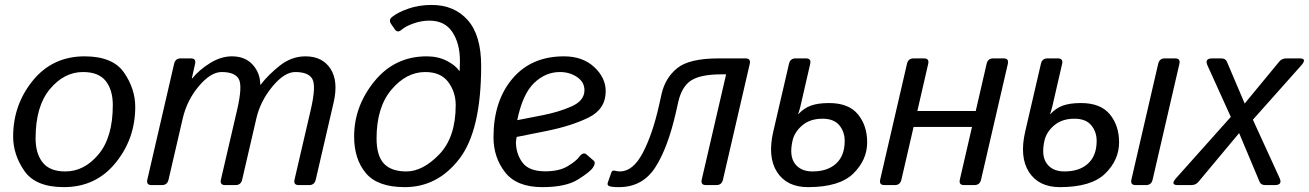

<svg xmlns="http://www.w3.org/2000/svg" viewBox="-20 -749 5297 777"><path d="M33.2 -196.3Q33.2 -325.2 113 -423.1Q192.9 -521 322.3 -521Q436.5 -521 481.9 -455.3Q527.3 -389.6 527.3 -316.4Q527.3 -187.5 447.5 -89.6Q367.7 8.3 238.3 8.3Q124 8.3 78.6 -57.4Q33.2 -123 33.2 -196.3ZM124 -189Q124 -127.9 152.6 -91.6Q181.2 -55.2 244.6 -55.2Q320.8 -55.2 378.7 -124.3Q436.5 -193.4 436.5 -323.7Q436.5 -384.8 408 -421.1Q379.4 -457.5 315.9 -457.5Q239.7 -457.5 181.9 -388.4Q124 -319.3 124 -189Z M593.3 0Q571.3 0 576.2 -22L684.6 -490.7Q689.5 -512.7 711.4 -512.7H752.4Q774.4 -512.7 769.5 -490.7L756.3 -432.1H758.3Q787.1 -467.3 830.8 -494.1Q874.5 -521 918.5 -521Q972.2 -521 1002.7 -487.1Q1033.2 -453.1 1033.2 -406.7H1035.2Q1065.9 -446.8 1113 -483.9Q1160.2 -521 1216.3 -521Q1284.7 -521 1317.4 -470.9Q1350.1 -420.9 1330.1 -334L1257.8 -22Q1252.9 0 1231 0H1189Q1167 0 1171.9 -22L1237.8 -305.7Q1259.8 -400.9 1244.1 -429.2Q1228.5 -457.5 1174.8 -457.5Q1130.9 -457.5 1082.3 -398.7Q1033.7 -339.8 1017.6 -270.5L960 -22Q955.1 0 933.1 0H891.1Q869.1 0 874 -22L939.9 -305.7Q961.9 -400.9 946.3 -429.2Q930.7 -457.5 877 -457.5Q833 -457.5 784.9 -400.6Q736.8 -343.8 719.7 -270.5L662.1 -22Q657.2 0 635.3 0Z M1413.1 -196.3Q1413.1 -319.3 1495.4 -420.2Q1577.6 -521 1707 -521Q1752.9 -521 1788.3 -502.7Q1823.7 -484.4 1838.4 -462.4H1840.3Q1841.3 -479 1841.3 -502Q1841.3 -572.8 1810.8 -619.1Q1780.3 -665.5 1717.3 -665.5Q1685.5 -665.5 1653.3 -654.1Q1621.1 -642.6 1605.5 -628.9Q1588.9 -614.3 1578.1 -629.9L1563.5 -650.9Q1551.3 -668 1566.4 -680.2Q1589.8 -699.2 1632.8 -714.1Q1675.8 -729 1726.6 -729Q1818.4 -729 1872.8 -667.7Q1927.2 -606.4 1927.2 -482.4Q1927.2 -221.2 1839.1 -106.4Q1751 8.3 1618.2 8.3Q1507.8 8.3 1460.4 -48.6Q1413.1 -105.5 1413.1 -196.3ZM1503.9 -189Q1503.9 -118.7 1533.7 -86.9Q1563.5 -55.2 1624.5 -55.2Q1690.9 -55.2 1757.6 -124.3Q1824.2 -193.4 1824.2 -323.7Q1824.2 -376 1794.2 -416.7Q1764.2 -457.5 1700.7 -457.5Q1624.5 -457.5 1564.2 -386.2Q1503.9 -314.9 1503.9 -189Z M1977.1 -193.4Q1977.1 -339.8 2053.5 -430.4Q2129.9 -521 2262.2 -521Q2337.9 -521 2384.5 -477.8Q2431.2 -434.6 2431.2 -379.9Q2431.2 -307.6 2362.1 -273.4Q2293 -239.3 2190.9 -218.8L2070.8 -194.8Q2067.9 -176.3 2067.9 -175.3Q2067.9 -127 2094.2 -91.3Q2120.6 -55.7 2186.5 -55.7Q2242.7 -55.7 2276.9 -76.2Q2311 -96.7 2323.2 -113.3Q2340.3 -136.2 2354 -123.5L2382.8 -98.6Q2392.1 -90.3 2379.9 -71.3Q2368.7 -53.7 2319.3 -22.7Q2270 8.3 2174.8 8.3Q2070.8 8.3 2023.9 -52Q1977.1 -112.3 1977.1 -193.4ZM2073.2 -262.7 2173.3 -282.2Q2241.7 -295.4 2293.5 -318.6Q2345.2 -341.8 2345.2 -383.8Q2345.2 -417 2315.2 -437.3Q2285.2 -457.5 2246.1 -457.5Q2187 -457.5 2140.9 -412.6Q2094.7 -367.7 2073.2 -262.7Z M2444.8 3.9Q2436 0 2439.9 -10.7L2454.1 -51.3Q2457.5 -61 2468.3 -58.1Q2479 -55.2 2488.8 -55.2Q2541.5 -55.2 2581.1 -130.1Q2620.6 -205.1 2647 -322.3L2657.2 -368.2Q2671.9 -433.6 2720.5 -473.1Q2769 -512.7 2888.7 -512.7H2997.1Q3019 -512.7 3014.2 -490.7L2905.8 -22Q2900.9 0 2878.9 0H2836.9Q2814.9 0 2819.8 -22L2918.5 -448.2H2900.9Q2815.9 -448.2 2777.6 -423.8Q2739.3 -399.4 2725.1 -337.4L2715.8 -296.4Q2682.6 -149.4 2631.1 -70.6Q2579.6 8.3 2484.9 8.3Q2454.1 8.3 2444.8 3.9Z M3109.4 -216.8 3172.9 -490.7Q3177.7 -512.7 3199.7 -512.7H3241.7Q3263.7 -512.7 3258.8 -490.7L3218.8 -316.9Q3213.9 -297.9 3210 -287.1H3210.9Q3233.4 -311.5 3262.2 -321.8Q3291 -332 3335 -332Q3414.1 -332 3451.7 -286.6Q3489.3 -241.2 3489.3 -172.9Q3489.3 -101.6 3433.1 -46.6Q3377 8.3 3250 8.3Q3164.1 8.3 3124.8 -52.5Q3085.4 -113.3 3109.4 -216.8ZM3187.5 -180.7Q3173.3 -119.1 3196.5 -87.2Q3219.7 -55.2 3268.1 -55.2Q3329.1 -55.2 3363.8 -87.2Q3398.4 -119.1 3398.4 -178.7Q3398.4 -215.8 3376.5 -242.2Q3354.5 -268.6 3308.6 -268.6Q3258.8 -268.6 3227.3 -242.2Q3195.8 -215.8 3187.5 -180.7Z M3559.1 0Q3537.1 0 3542 -22L3650.4 -490.7Q3655.3 -512.7 3677.2 -512.7H3719.2Q3741.2 -512.7 3736.3 -490.7L3692.4 -299.8H3928.7L3972.7 -490.7Q3977.5 -512.7 3999.5 -512.7H4041.5Q4063.5 -512.7 4058.6 -490.7L3950.2 -22Q3945.3 0 3923.3 0H3881.3Q3859.4 0 3864.3 -22L3913.6 -235.4H3677.2L3627.9 -22Q3623 0 3601.1 0Z M4128.9 -216.8 4192.4 -490.7Q4197.3 -512.7 4219.2 -512.7H4261.2Q4283.2 -512.7 4278.3 -490.7L4238.3 -316.9Q4233.4 -297.9 4229.5 -287.1H4230.5Q4252.9 -311.5 4281.7 -321.8Q4310.5 -332 4354.5 -332Q4433.6 -332 4471.2 -286.6Q4508.8 -241.2 4508.8 -172.9Q4508.8 -101.6 4452.6 -46.6Q4396.5 8.3 4269.5 8.3Q4183.6 8.3 4144.3 -52.5Q4105 -113.3 4128.9 -216.8ZM4207 -180.7Q4192.9 -119.1 4216.1 -87.2Q4239.3 -55.2 4287.6 -55.2Q4348.6 -55.2 4383.3 -87.2Q4418 -119.1 4418 -178.7Q4418 -215.8 4396 -242.2Q4374 -268.6 4328.1 -268.6Q4278.3 -268.6 4246.8 -242.2Q4215.3 -215.8 4207 -180.7ZM4575.7 0Q4553.7 0 4558.6 -22L4667 -490.7Q4671.9 -512.7 4693.8 -512.7H4735.8Q4757.8 -512.7 4752.9 -490.7L4644.5 -22Q4639.6 0 4617.7 0Z M4746.1 0Q4714.4 0 4740.2 -28.8L4960.9 -275.9L4866.7 -483.9Q4853.5 -512.7 4885.7 -512.7H4921.9Q4939.5 -512.7 4944.8 -500L5017.1 -330.1L5157.2 -500Q5167.5 -512.7 5186 -512.7H5239.3Q5271.5 -512.7 5245.6 -483.9L5050.3 -264.6L5158.2 -28.8Q5171.4 0 5138.7 0H5100.6Q5083 0 5077.6 -12.7L4994.6 -210.4L4829.6 -12.7Q4818.8 0 4800.8 0Z"/></svg>

Font: Istok Web
Style: Italic
Weight: 400
Italic angle: -13°
Designer: Andrey V. Panov
Foundry: Andrey V. Panov
Version: Version 1.0.2g